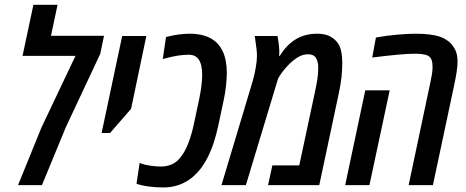

<svg xmlns="http://www.w3.org/2000/svg" viewBox="-20 -782 1968 811"><path d="M56.2 0 154.8 -242.7 298.8 -545.9H75.2L121.1 -761.7H223.1L195.3 -630.9H419.4L403.3 -554.2L257.8 -244.1L157.2 0Z M409.2 -220.2 496.1 -629.9H598.1L533.7 -322.3L444.8 -220.2Z M670.4 9.8Q638.7 9.8 608.9 5.9Q579.1 2 556.6 -5.9L569.8 -93.8Q570.8 -93.3 571.5 -93Q572.3 -92.8 573.2 -92.3Q592.8 -85 616.9 -81.8Q641.1 -78.6 658.7 -78.6Q709 -78.6 737.3 -111.3Q759.3 -135.7 774.7 -175.3Q790 -214.8 799.3 -259.8L820.8 -360.8Q834 -423.8 834 -465.8Q834 -509.8 819.3 -530.8Q805.2 -550.8 778.3 -550.8Q754.9 -550.8 731.4 -547.1Q708 -543.5 676.8 -535.2Q674.3 -534.7 672.1 -533.9Q669.9 -533.2 667.5 -532.7L681.2 -625.5Q708 -632.8 734.1 -636.2Q760.3 -639.6 781.7 -639.6Q850.6 -639.6 890.1 -606.4Q923.8 -577.1 933.6 -524.4Q938 -502 938 -475.1Q938 -450.2 934.6 -418.9Q931.2 -387.7 923.8 -354L902.3 -252.9Q894 -213.9 882.8 -179.4Q871.6 -145 856.4 -115.7Q826.2 -56.6 781.2 -24.4Q732.4 9.8 670.4 9.8Z M915.5 0 1047.4 -439.5Q1054.2 -462.4 1059.8 -493.4Q1065.4 -524.4 1065.4 -545.4Q1065.4 -558.1 1063.5 -575.2Q1061.5 -592.3 1056.2 -629.9H1152.3Q1155.3 -613.8 1157.2 -597.9Q1159.2 -582 1159.7 -567.9Q1160.2 -562 1159.7 -556.9Q1159.2 -551.8 1158.7 -546.4H1162.1Q1189.5 -591.3 1228.3 -615.5Q1267.1 -639.6 1320.3 -639.6Q1354.5 -639.6 1376.2 -627.2Q1397.9 -614.7 1409.2 -596.7Q1425.8 -569.8 1425.8 -517.6Q1425.8 -487.3 1422.4 -455.1Q1418.9 -422.9 1410.2 -383.8L1328.6 0H1112.3L1130.4 -83.5H1244.1L1309.6 -390.1Q1316.4 -421.9 1320.3 -445.6Q1324.2 -469.2 1324.2 -497.6Q1324.2 -522 1314.5 -537.4Q1304.7 -552.7 1281.2 -552.7Q1258.8 -552.7 1238.8 -540.5Q1218.8 -528.3 1201.7 -511.2Q1175.8 -484.9 1160.6 -460.4L1154.3 -449.2L1018.6 0Z M1706.1 0 1798.8 -438.5Q1802.7 -456.1 1804.9 -470.9Q1807.1 -485.8 1807.1 -499.5Q1807.1 -516.6 1803 -528.6Q1798.8 -540.5 1788.1 -546.4Q1777.8 -551.8 1762.2 -553.5Q1746.6 -555.2 1733.9 -555.2Q1704.6 -555.2 1657.7 -550.8Q1610.8 -546.4 1552.2 -539.1L1567.9 -623.5Q1613.3 -631.8 1658.9 -635.7Q1704.6 -639.6 1735.8 -639.6Q1803.7 -639.6 1840.8 -626Q1865.7 -616.7 1882.8 -600.1Q1895.5 -587.4 1904.1 -568.8Q1912.6 -550.3 1912.6 -521Q1912.6 -503.4 1909.2 -480.7Q1905.8 -458 1900.4 -431.6L1808.6 0ZM1438 0 1522.9 -400.4H1626L1540.5 0Z"/></svg>

Font: Open Sans Condensed SemiBold
Style: Italic
Weight: 600
Width: 3
Italic angle: -12°
Designer: Monotype Design Team
Foundry: Monotype Imaging Inc.
Version: Version 3.000; ttfautohint (v1.8.4)